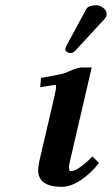

<svg xmlns="http://www.w3.org/2000/svg" viewBox="-20 -703 428 735"><path d="M331.1 -444.8 247.1 -83Q244.1 -69.8 244.1 -61Q244.1 -47.9 252 -47.9Q277.8 -47.9 334 -104L358.9 -79.1Q330.6 -41.5 291 -14.6Q251.5 12.2 216.8 12.2Q126 12.2 126 -51.8Q126 -60.5 129.9 -83L189 -336.9Q194.8 -362.3 194.8 -371.1Q194.8 -377.9 189.9 -377.9Q188 -377.9 133.8 -369.1L137.2 -404.8Q188 -413.1 224.1 -421.9Q231 -424.3 244.1 -429.9Q257.3 -435.5 258.8 -436Q280.8 -444.8 293.9 -444.8ZM347.2 -683.1Q361.8 -683.1 375 -673.1Q388.2 -663.1 388.2 -649.9V-646Q386.2 -636.2 378.9 -628.9L266.1 -506.8Q260.3 -500 248 -500Q242.7 -500 236.3 -504.2Q230 -508.3 230 -513.2Q230 -519 232.9 -524.9L310.1 -668Q314 -675.8 325.4 -679.4Q336.9 -683.1 347.2 -683.1Z"/></svg>

Font: Linux Libertine G
Style: Semibold Italic
Weight: 600
Italic angle: -11.5°
Designer: Philipp H. Poll
Foundry: Philipp H. Poll
Version: Version 5.1.1